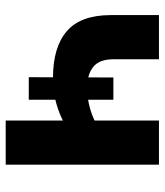

<svg xmlns="http://www.w3.org/2000/svg" viewBox="28 -606 578 674"><g transform="rotate(90 317.0 -269.0)"><path d="M251 -81 252 -378H330V-81ZM413 -206Q381 -188 341 -177Q301 -166 253 -166Q146 -166 89.5 -214.5Q33 -263 33 -369V-538H188V-379Q188 -329 214.5 -307.5Q241 -286 288 -286Q321 -286 353 -294Q385 -302 413 -317ZM403 0V-538H558V0Z"/></g></svg>

Font: MOST Montserrat
Style: Bold
Weight: 700
Designer: Julieta Ulanovsky
Foundry: Julieta Ulanovsky
Version: Version 8.000;March 11, 2024;FontCreator 15.0.0.2926 64-bit